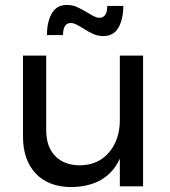

<svg xmlns="http://www.w3.org/2000/svg" viewBox="-20 -754 689 777"><path d="M559 -529V0H465V-112Q413 1 269 3Q177 3 125 -51.5Q73 -106 73 -202V-529H167V-227Q167 -160 203.5 -122.5Q240 -85 304 -85Q378 -86 421.5 -137.5Q465 -189 465 -269V-529ZM398 -608Q377 -608 358.5 -616Q340 -624 315 -640Q297 -651 286.5 -656Q276 -661 267 -661Q235 -661 235 -612H170Q170 -665 189.5 -699.5Q209 -734 251 -734Q272 -734 289.5 -726.5Q307 -719 334 -703Q352 -692 362.5 -687Q373 -682 382 -682Q414 -682 414 -730H479Q479 -677 459.5 -642.5Q440 -608 398 -608Z"/></svg>

Font: Montserrat arm2
Style: Regular
Weight: 400
Designer: Julieta Ulanovsky
Foundry: Julieta Ulanovsky
Version: Version 6.000